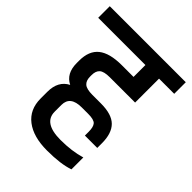

<svg xmlns="http://www.w3.org/2000/svg" viewBox="-220 -759 868 868"><g transform="rotate(45 214.0 -325.0)"><path d="M45 -140V-183Q45 -252 96 -278Q47 -302 47 -369V-384Q47 -447 84 -476.5Q121 -506 198 -506H273V-582H-29V-656H457V-582H360V-429H198Q161 -429 147 -416.5Q133 -404 133 -378V-368Q133 -342 147.5 -329.5Q162 -317 199 -317H254Q323 -317 353.5 -286.5Q384 -256 384 -193V-163H305V-187Q305 -218 294 -230.5Q283 -243 246 -243H205Q132 -243 132 -186V-143Q132 -71 241 -71Q313 -71 370 -88V-12Q319 6 231.5 6Q144 6 94.5 -32Q45 -70 45 -140Z"/></g></svg>

Font: Khand Medium
Style: Regular
Weight: 500
Designer: Devanagari: Sanchit Sawaria, Jyotish Sonowal; Latin: Satya Rajpurohit
Foundry: Indian Type Foundry
Version: Version 1.100;PS 1.0;hotconv 1.0.78;makeotf.lib2.5.61930; tt